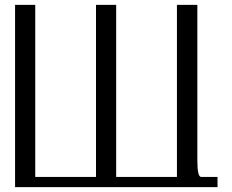

<svg xmlns="http://www.w3.org/2000/svg" viewBox="-20 -770 956 790"><path d="M792 -750V-110.4Q792 -42 807.6 -42Q807.6 -42 875 -42Q875 -42 875 0H42V-750H125V-42H375V-750Q375 -750 458 -750V-42H708V-750Q708 -750 792 -750Z"/></svg>

Font: okolaks
Style: Regular
Weight: 500
Version: Version 000.6.0